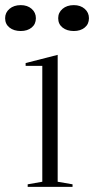

<svg xmlns="http://www.w3.org/2000/svg" viewBox="-50 -729 367 749"><path d="M58 0V-10L115 -20V-472H50V-483L175 -515V-20L233 -10V0ZM238 -709Q264 -709 280.5 -694.5Q297 -680 297 -658Q297 -635 280.5 -621.5Q264 -608 238 -608Q211 -608 194 -621.5Q177 -635 177 -658Q177 -680 194 -694.5Q211 -709 238 -709ZM31 -709Q57 -709 73.5 -694.5Q90 -680 90 -658Q90 -635 73.5 -621.5Q57 -608 31 -608Q4 -608 -13 -621.5Q-30 -635 -30 -658Q-30 -680 -13 -694.5Q4 -709 31 -709Z"/></svg>

Font: Kalnia Thin Light
Style: Regular
Weight: 300
Version: Version 1.105